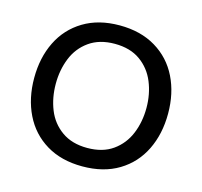

<svg xmlns="http://www.w3.org/2000/svg" viewBox="-108 -864 1050 996"><g transform="rotate(15 416.5 -366.5)"><path d="M57 -367Q57 -476 99 -561.5Q141 -647 222 -696Q303 -745 416 -745Q529 -745 610.5 -696Q692 -647 734 -561.5Q776 -476 776 -367Q776 -258 734 -172Q692 -86 611 -37Q530 12 416 12Q303 12 222 -37Q141 -86 99 -172Q57 -258 57 -367ZM660 -367Q660 -441 634 -504.5Q608 -568 553.5 -607Q499 -646 416 -646Q334 -646 279 -607Q224 -568 198.5 -504.5Q173 -441 173 -367Q173 -292 198.5 -228.5Q224 -165 279 -126Q334 -87 416 -87Q499 -87 553.5 -126Q608 -165 634 -228.5Q660 -292 660 -367Z"/></g></svg>

Font: Shippori Gothic B2 Bold
Style: Regular
Weight: 700
Designer: FONTDASU
Foundry: FONTDASU / Google Inc. / but / Adobe
Version: Version 1.130